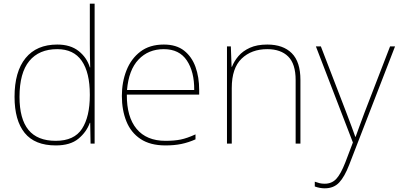

<svg xmlns="http://www.w3.org/2000/svg" viewBox="-20 -780 2166 1043"><path d="M283 10Q169 10 114 -58Q59 -126 59 -254Q59 -391 119 -464.5Q179 -538 291 -538Q363 -538 407.5 -502.5Q452 -467 468 -414H470Q469 -448 468.5 -480Q468 -512 468 -543V-760H494V0H472L470 -113H468Q450 -63 406 -26.5Q362 10 283 10ZM283 -15Q383 -15 425.5 -80.5Q468 -146 468 -263V-266Q468 -386 424 -449.5Q380 -513 291 -513Q192 -513 139 -448.5Q86 -384 86 -254Q86 -134 134.5 -74.5Q183 -15 283 -15Z M870 -538Q938 -538 980 -505Q1022 -472 1042 -416.5Q1062 -361 1062 -291V-266H669Q668 -145 722 -80Q776 -15 879 -15Q927 -15 961.5 -22Q996 -29 1042 -50V-23Q1004 -6 965.5 2Q927 10 879 10Q796 10 743.5 -25Q691 -60 666.5 -121Q642 -182 642 -259Q642 -334 667 -397.5Q692 -461 742.5 -499.5Q793 -538 870 -538ZM870 -513Q786 -513 732.5 -456.5Q679 -400 670 -291H1035Q1036 -390 995 -451.5Q954 -513 870 -513Z M1432 -538Q1518 -538 1565 -491Q1612 -444 1612 -346V0H1586V-345Q1586 -433 1545.5 -473Q1505 -513 1432 -513Q1346 -513 1292.5 -461.5Q1239 -410 1239 -302V0H1213V-528H1234L1238 -417H1240Q1252 -448 1275.5 -475.5Q1299 -503 1337.5 -520.5Q1376 -538 1432 -538Z M1696 -528H1723L1860 -172Q1878 -124 1890.5 -91Q1903 -58 1910 -37H1912Q1920 -59 1931.5 -91Q1943 -123 1960 -168L2099 -528H2126L1877 115Q1852 180 1822.5 211.5Q1793 243 1744 243Q1717 243 1690 233V207Q1704 212 1716 215Q1728 218 1744 218Q1782 218 1806.5 192Q1831 166 1856 102L1897 -6Z"/></svg>

Font: Noto Sans Gujarati Thin
Style: Regular
Weight: 100
Designer: Jelle Bosma - Monotype Design Team, Universal Thirst
Foundry: Monotype Imaging Inc.
Version: Version 2.106; ttfautohint (v1.8.4.7-5d5b)